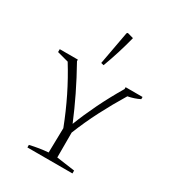

<svg xmlns="http://www.w3.org/2000/svg" viewBox="-183 -873 897 982"><g transform="rotate(30 265.5 -382.0)"><path d="M130 0V-15Q185 -28 237 -32L240 -177Q208 -260 170.5 -336Q133 -412 89 -483L22 -501V-518H129V-509Q171 -434 206 -362Q241 -290 270 -220Q296 -287 331 -359Q366 -431 411 -507V-518H511V-505Q479 -489 442 -482Q397 -408 358 -332.5Q319 -257 288 -179V-32L396 -17V0ZM257 -559 241 -563 277 -759 282 -764 318 -754Q293 -655 257 -559Z"/></g></svg>

Font: Piazzolla SC ExtraLight
Style: Regular
Weight: 200
Designer: Juan Pablo del Peral
Foundry: Huerta Tipografica
Version: Version 1.330